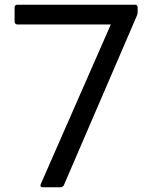

<svg xmlns="http://www.w3.org/2000/svg" viewBox="-20 -791 669 816"><path d="M237 5C243 5 247 2 251 -3L562 -725C564 -730 565 -735 565 -739V-760C565 -767 561 -771 554 -771H54C47 -771 42 -767 42 -760V-699C42 -692 47 -687 54 -687H451L153 -8C150 0 153 5 162 5Z"/></svg>

Font: LINE Seed JP_OTF Regular
Style: Regular
Weight: 400
Designer: LY Corporation & Fontrix & Fontworks
Version: Version 1.002